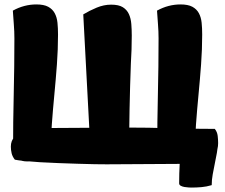

<svg xmlns="http://www.w3.org/2000/svg" viewBox="-20 -730 1017 867"><path d="M29 -68Q29 -95 45.5 -111.5Q62 -128 88.5 -137Q115 -146 148 -149Q181 -152 214 -152Q299 -152 382 -153Q465 -154 550 -154Q650 -154 749.5 -151Q849 -148 950 -148Q961 -134 963 -116.5Q965 -99 965 -84Q965 -56 953.5 -37.5Q942 -19 920 -8.5Q898 2 867 6Q836 10 798 10Q713 10 630 11Q547 12 462 12Q443 12 408.5 11.5Q374 11 332 9.5Q290 8 245 6.5Q200 5 160.5 2.5Q121 0 90.5 -3Q60 -6 47 -9Q36 -23 32.5 -38Q29 -53 29 -68ZM459 -1Q431 -1 410.5 -16Q390 -31 388 -61L356 -665Q384 -682 416.5 -695.5Q449 -709 482 -709Q516 -709 534.5 -697.5Q553 -686 562 -666.5Q571 -647 573 -621.5Q575 -596 575 -569Q575 -537 574 -506.5Q573 -476 571 -444Q567 -338 565 -234Q563 -130 563 -24Q541 -9 513 -5Q485 -1 459 -1ZM689 -682Q740 -710 795 -710Q829 -710 848.5 -699.5Q868 -689 878 -670.5Q888 -652 890.5 -627.5Q893 -603 893 -574Q893 -507 888 -439Q883 -371 876.5 -303.5Q870 -236 865 -168Q860 -100 860 -32Q837 -15 810 -8Q783 -1 754 -1Q728 -1 709 -12.5Q690 -24 690 -53Q690 -180 693 -304.5Q696 -429 696 -556Q696 -588 693.5 -619Q691 -650 689 -682ZM788 -128Q831 -138 879 -138Q891 -138 906 -137.5Q921 -137 934 -133Q947 -129 955.5 -119Q964 -109 964 -89Q964 -65 959.5 -40.5Q955 -16 950 8.5Q945 33 940.5 57.5Q936 82 936 106Q913 113 890 115Q867 117 844 117Q841 117 832 116.5Q823 116 813.5 114.5Q804 113 796.5 109Q789 105 789 98Q789 53 791.5 7.5Q794 -38 794 -83Q794 -94 792 -105.5Q790 -117 788 -128ZM38 -682Q89 -710 144 -710Q178 -710 197.5 -699.5Q217 -689 227 -670.5Q237 -652 239.5 -627.5Q242 -603 242 -574Q242 -507 237 -439Q232 -371 225.5 -303.5Q219 -236 214 -168Q209 -100 209 -32Q186 -15 159 -8Q132 -1 103 -1Q77 -1 58 -12.5Q39 -24 39 -53Q39 -180 42 -304.5Q45 -429 45 -556Q45 -588 42.5 -619Q40 -650 38 -682Z"/></svg>

Font: Chela One Cyrilic
Style: Regular
Weight: 400
Designer: Miguel Hernandez
Foundry: LatinoType
Version: Version 1.001